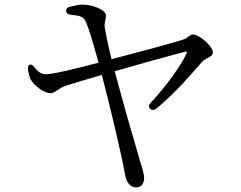

<svg xmlns="http://www.w3.org/2000/svg" viewBox="-20 -773 1040 830"><path d="M569 37C591 37 603 21 603 -5C603 -18 595 -47 586 -74C585 -80 582 -87 581 -92C561 -159 510 -336 476 -465C515 -476 565 -490 613 -504C682 -523 747 -541 775 -548C787 -551 791 -553 785 -539C761 -488 700 -402 631 -328C622 -318 621 -310 629 -303C636 -296 645 -296 655 -303C741 -373 811 -458 854 -506C859 -513 870 -518 879 -523C890 -529 900 -534 900 -547C900 -572 843 -624 813 -624C807 -624 800 -619 792 -613C785 -608 778 -603 766 -600C723 -586 558 -542 462 -517C449 -570 437 -630 433 -653C431 -666 433 -676 435 -685C437 -692 438 -699 438 -707C437 -731 380 -753 338 -753C321 -753 303 -749 283 -744C270 -741 265 -735 266 -725C267 -716 274 -710 287 -709C322 -706 341 -702 350 -681C365 -650 391 -557 406 -502C309 -476 200 -450 177 -452C155 -452 140 -468 128 -483C121 -492 114 -496 108 -493C102 -490 99 -482 101 -470C105 -453 107 -440 111 -432C129 -400 172 -370 198 -370C208 -370 217 -376 228 -383C238 -390 248 -397 267 -403C287 -410 360 -432 420 -449C450 -338 501 -124 520 -22C526 13 540 37 569 37Z"/></svg>

Font: 寒蝉锦书宋
Style: Regular
Weight: 400
Designer: 寒蝉锦书宋{Warren} 思源宋体{Ryoko NISHIZUKA 西塚涼子 (kana & ideographs); Frank Grießhammer (Latin, Greek & Cyrillic); Wenlong ZHANG 
Foundry: Adobe & ChillType
Version: Version 2.000;Glyphs 3.1.1 (3135)